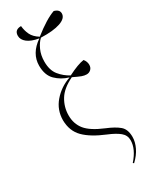

<svg xmlns="http://www.w3.org/2000/svg" viewBox="-256 -849 866 1105"><g transform="rotate(-30 177.0 -296.5)"><path d="M277 208 271 203Q326 141 326 83Q326 50 300 28.5Q274 7 225 -13Q135 -50 91 -94.5Q47 -139 46 -210Q46 -279 90.5 -330.5Q135 -382 201 -405V-406Q153 -420 118.5 -454Q84 -488 84 -551Q84 -632 164 -687Q115 -695 89.5 -715Q64 -735 64 -761Q64 -801 108 -801Q111 -769 124 -742Q137 -715 171 -694Q257 -762 314 -782Q348 -773 348 -747Q348 -715 301.5 -699Q255 -683 174 -686Q153 -667 137.5 -633Q122 -599 122 -556Q122 -499 149 -465.5Q176 -432 214 -412Q283 -447 322 -452Q337 -434 337 -412Q337 -393 325 -382Q313 -371 297 -371Q282 -371 265.5 -377Q249 -383 214 -400Q145 -367 116.5 -320Q88 -273 88 -218Q88 -162 120 -122.5Q152 -83 234 -49Q288 -27 316.5 -3Q345 21 345 72Q345 105 328 140.5Q311 176 277 208Z"/></g></svg>

Font: Noto Serif Display Condensed ExtraLight
Style: Regular
Weight: 200
Width: 3
Designer: Monotype Design Team
Foundry: Monotype Imaging Inc.
Version: Version 2.009